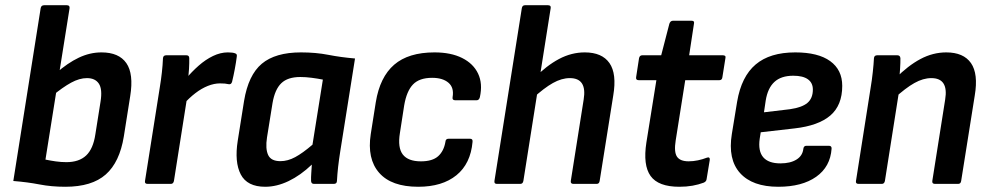

<svg xmlns="http://www.w3.org/2000/svg" viewBox="-20 -703 3782 734"><path d="M229.8 11Q176.3 11 131 2.1Q85.6 -6.7 30.9 -11.1L135.5 -671.9Q137.5 -683 148.7 -683H235.8Q247.8 -683 245.8 -670.6L153.8 -92.9Q172.5 -89 193.3 -86Q214.2 -83.1 233.7 -83.1Q282.1 -83.1 309.2 -108.5Q336.3 -134 344.5 -189.2L364.4 -314.8Q372 -361.8 358 -383.1Q344 -404.4 312.4 -404.4Q283.8 -404.4 251.9 -387Q220 -369.7 178.1 -335L193.6 -422.7Q238.5 -462.2 281 -482.4Q323.6 -502.7 367.9 -502.7Q434.5 -502.7 463 -461.7Q491.5 -420.8 477.8 -335.6L453.4 -181.4Q437.4 -83 384.3 -36Q331.2 11 229.8 11Z M544.4 0Q532.3 0 534.3 -11.1L590.9 -369Q595.9 -399.1 598.9 -426.8Q602 -454.5 603 -479.9Q603.7 -491.7 615.4 -491.7H692.4Q703.2 -491.7 703.5 -481.1Q703.9 -462.6 702.6 -439.9Q701.3 -417.2 698 -397.2L698.2 -349L644.9 -11.1Q642.5 0 633.1 0ZM681 -303.7 690 -401.2Q713.3 -428.9 739.5 -452Q765.7 -475.1 794.2 -488.9Q822.8 -502.7 851 -502.7Q869.4 -502.7 878.4 -499.3Q883.5 -497.6 884.8 -494.5Q886.1 -491.5 885.1 -485.8Q882.4 -464.2 877.6 -438.9Q872.9 -413.6 867.2 -390.3Q863.8 -378.9 853.7 -381.2Q847.1 -382.8 839.6 -383.5Q832.1 -384.2 821.1 -384.2Q798.7 -384.2 774.6 -374.6Q750.5 -365 726.8 -346.8Q703 -328.6 681 -303.7Z M993.9 11Q925 11 900.4 -36.2Q875.9 -83.3 888.9 -165.3L913 -317Q929.3 -416.1 980.9 -459.4Q1032.6 -502.7 1130.6 -502.7Q1187.8 -502.7 1235.5 -493.3Q1283.1 -484 1337.2 -479.4L1280.8 -124.6Q1275.8 -92.9 1272.6 -65Q1269.5 -37.1 1268.1 -11.1Q1267.7 0 1256 0H1180.3Q1169.9 0 1169.2 -11.1Q1168.8 -25.4 1170 -41.6Q1171.1 -57.9 1172.1 -73.8Q1128.9 -32.6 1083.4 -10.8Q1037.9 11 993.9 11ZM1052 -86.9Q1080 -86.9 1108.5 -102.3Q1137.1 -117.7 1174.6 -149.9L1214.3 -398.7Q1194.3 -402.7 1171.5 -405.6Q1148.7 -408.6 1128.1 -408.6Q1079.9 -408.6 1055.4 -384.9Q1030.8 -361.2 1021.9 -309.2L1000.7 -177.5Q994.1 -134.5 1005 -110.7Q1015.9 -86.9 1052 -86.9Z M1578.9 11Q1476.3 11 1429.5 -42.4Q1382.7 -95.7 1397.4 -190.7L1416.6 -312.2Q1432.3 -408.5 1486.9 -455.6Q1541.5 -502.7 1641.1 -502.7Q1704 -502.7 1746.7 -481.3Q1789.5 -459.9 1807.7 -421.6Q1825.9 -383.3 1814.5 -331.5Q1811.5 -319.7 1802.1 -319.7H1720.3Q1708.2 -319.7 1710.2 -331.5Q1716.5 -367.8 1694.6 -386.6Q1672.6 -405.5 1632.1 -405.5Q1583.1 -405.5 1558.8 -380.1Q1534.5 -354.8 1525.2 -300.3L1508.7 -193.7Q1499.8 -138.3 1520 -112.2Q1540.3 -86.2 1589 -86.2Q1633.1 -86.2 1655 -105.8Q1676.9 -125.5 1682.8 -160.8Q1683.6 -172.6 1694.6 -172.6H1777Q1787.9 -172.6 1786.5 -160.8Q1779.2 -77.2 1724.9 -33.1Q1670.6 11 1578.9 11Z M1879.4 0Q1868.3 0 1870.3 -11.8L1974.9 -671.9Q1976.9 -683 1986.7 -683H2075Q2087.2 -683 2085.2 -671.9L1980.9 -11.8Q1978.9 0 1969.1 0ZM2172.3 0Q2160.7 0 2162.1 -11.1L2211.3 -322.4Q2224.8 -404.4 2158.4 -404.4Q2127.1 -404.4 2093.7 -385.6Q2060.2 -366.9 2015.8 -326.3L2021.2 -403.4Q2069.3 -452.1 2116.9 -477.4Q2164.5 -502.7 2215.5 -502.7Q2281.5 -502.7 2310 -461.8Q2338.4 -420.9 2324.4 -337.9L2272.4 -11.1Q2270.7 0 2261 0Z M2577 11Q2496.7 11 2467.1 -30.3Q2437.6 -71.6 2451.1 -158.3L2489.3 -396.5H2421.6Q2410.1 -396.5 2411.8 -407.6L2423 -480.5Q2425.3 -491.7 2435.4 -491.7H2507.7L2538.9 -612.2Q2542.9 -623.7 2552.4 -623.7H2624.1Q2635.9 -623.7 2632.9 -611.9L2614.6 -491.7H2743.4Q2756.2 -491.7 2753.2 -480.5L2741.6 -407.6Q2740.2 -396.5 2730.2 -396.5H2599.6L2563.1 -166Q2556.1 -122.4 2567.9 -104.3Q2579.7 -86.3 2612.7 -86.3Q2630.5 -86.3 2648.2 -90.1Q2665.9 -93.8 2682 -100.1Q2688 -102.5 2691.1 -100.1Q2694.1 -97.8 2693.4 -91.7L2681.2 -17.8Q2680.2 -9 2670 -4.6Q2650.6 2.7 2627.4 6.9Q2604.2 11 2577 11Z M2955.3 11Q2856.4 11 2809.2 -41.4Q2762 -93.8 2777.8 -190.9L2798 -314.4Q2814.3 -410.4 2868.8 -456.5Q2923.2 -502.7 3020.3 -502.7Q3107.8 -502.7 3153.8 -469.3Q3199.8 -435.9 3199.8 -374.8Q3199.8 -300.6 3154.4 -261.5Q3109 -222.5 3017.3 -212.1L2888.2 -197.3L2884.3 -172.7Q2877.6 -125.2 2897.8 -101.8Q2918 -78.4 2963.4 -78.4Q3001.4 -78.4 3024.7 -92.9Q3048.1 -107.3 3051.1 -133.9Q3052.4 -145.7 3062.8 -145.7H3148.7Q3159.8 -145.7 3159.1 -134.6Q3154.3 -65.4 3100.2 -27.2Q3046.2 11 2955.3 11ZM2900.6 -273.7 2999.9 -285.5Q3046 -292.1 3066.8 -309.7Q3087.5 -327.4 3087.5 -360.6Q3087.5 -386.3 3068.5 -399.9Q3049.5 -413.5 3012.6 -413.5Q2966.2 -413.5 2940.5 -389.8Q2914.8 -366.1 2907.2 -318.4Z M3554.3 0Q3542.7 0 3544.1 -11.1L3593.3 -322.4Q3606.8 -404.4 3540.4 -404.4Q3509.1 -404.4 3475.7 -385.6Q3442.2 -366.9 3397.8 -326.3L3403.2 -403.4Q3451.3 -452.1 3498.9 -477.4Q3546.5 -502.7 3597.5 -502.7Q3663.5 -502.7 3692 -461.8Q3720.4 -420.9 3706.4 -337.9L3654.4 -11.1Q3652.7 0 3643 0ZM3262.4 0Q3250.3 0 3252.3 -11.1L3308.3 -367.1Q3313.3 -396.5 3316.6 -427.4Q3320 -458.4 3321 -479.9Q3321.7 -491.7 3333.4 -491.7H3410.4Q3421.2 -491.7 3422.2 -480.5Q3422.5 -465.1 3420.9 -439.5Q3419.3 -413.9 3416.6 -393.9L3418.1 -361.2L3362.9 -11.1Q3360.5 0 3351.1 0Z"/></svg>

Font: Sofia Sans Semi Condensed
Style: Italic
Weight: 400
Italic angle: -9°
Designer: Botio Nikoltchev, Ani Petrova
Foundry: lettersoup
Version: Version 4.101